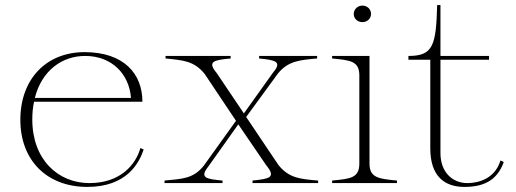

<svg xmlns="http://www.w3.org/2000/svg" viewBox="-20 -720 2030 755"><path d="M323 15C479 15 527 -79 545 -132L532 -138C515 -75 455 0 332 0C208 0 107 -93 107 -250C107 -275 109 -298 114 -320H540C540 -432 465 -514 315 -515C162 -516 60 -409 60 -249C60 -88 166 15 323 15ZM117 -335C144 -442 224 -501 317 -500C420 -499 488 -429 495 -335Z M627 -10V0H855V-10C790 -16 764 -21 799 -65L917 -231L1027 -70C1067 -21 1039 -17 973 -10V0H1231V-10C1161 -16 1117 -19 1075 -71L948 -260L1073 -431C1113 -480 1158 -484 1227 -490V-500H999V-490C1062 -484 1091 -478 1054 -435L939 -274L832 -433C794 -478 820 -484 887 -490V-500H631V-490C700 -483 743 -481 785 -429L908 -245L781 -68C739 -16 695 -17 627 -10Z M1286 -10V0H1541V-10C1470 -17 1433 -20 1433 -77V-500H1286V-490C1358 -483 1393 -480 1393 -423V-77C1393 -20 1358 -17 1286 -10ZM1439 -665C1439 -685 1423 -698 1405 -698C1387 -698 1371 -684 1371 -665C1371 -646 1387 -633 1405 -633C1423 -633 1439 -646 1439 -665Z M1586 -485H1672V-137C1672 -25 1730 15 1806 15C1877 15 1934 -7 1961 -83L1948 -89C1927 -19 1864 0 1818 0C1758 0 1712 -44 1712 -118V-485H1903V-500H1712V-700H1699C1695 -539 1682 -500 1586 -500Z"/></svg>

Font: Sprat Thin
Style: Regular
Weight: 100
Designer: Ethan Nakache
Foundry: Collletttivo
Version: Version 2.000;Glyphs 3.2 (3217)